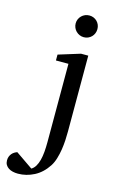

<svg xmlns="http://www.w3.org/2000/svg" viewBox="-218 -765 650 1050"><g transform="rotate(15 106.5 -239.5)"><path d="M202.1 -64Q202.1 -41.5 200.7 -14.9Q199.2 11.7 195.1 38.6Q190.9 65.4 183.3 90.8Q175.8 116.2 163.1 136.2Q132.3 183.6 88.4 206.3Q44.4 229 -2.9 229Q-18.6 229 -32.2 225.8Q-45.9 222.7 -56.4 215.8Q-66.9 209 -73 198.5Q-79.1 188 -79.1 173.8Q-79.1 161.1 -75.2 151.6Q-71.3 142.1 -65.2 135Q-59.1 127.9 -51.3 123.3Q-43.5 118.7 -36.1 116.2L61 183.1Q74.7 175.3 84 159.9Q93.3 144.5 98.9 123.3Q104.5 102.1 106.7 75.9Q108.9 49.8 108.9 21V-422.9H38.1V-456.1L161.1 -494.1H202.1ZM212.9 -647Q212.9 -634.3 208.3 -622.8Q203.6 -611.3 195.3 -603Q187 -594.7 175.8 -589.8Q164.6 -585 151.9 -585Q139.2 -585 127.9 -589.8Q116.7 -594.7 108.2 -603Q99.6 -611.3 94.7 -622.8Q89.8 -634.3 89.8 -647Q89.8 -659.7 94.7 -670.9Q99.6 -682.1 108.2 -690.4Q116.7 -698.7 127.9 -703.4Q139.2 -708 151.9 -708Q164.6 -708 175.8 -703.4Q187 -698.7 195.3 -690.4Q203.6 -682.1 208.3 -670.9Q212.9 -659.7 212.9 -647Z"/></g></svg>

Font: BabelStone Ogham Pictish
Style: Bold
Weight: 700
Designer: Andrew West
Foundry: BabelStone
Version: Version 1.02 March 14, 2022